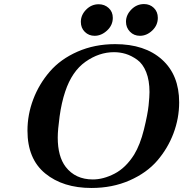

<svg xmlns="http://www.w3.org/2000/svg" viewBox="-20 -914 903 945"><path d="M115.2 -271Q115.2 -350.1 143.6 -425Q171.9 -500 224.9 -561.5Q277.8 -623 361.8 -659.9Q445.8 -696.8 546.9 -696.8Q692.9 -696.8 777.3 -620.8Q861.8 -544.9 861.8 -410.2Q861.8 -332 834 -258.1Q806.2 -184.1 754.2 -123.5Q702.1 -63 617.7 -25.9Q533.2 11.2 430.2 11.2Q290 11.2 202.6 -60.3Q115.2 -131.8 115.2 -271ZM264.2 -236.8Q264.2 -144 303.2 -92.8Q351.1 -30.8 437 -30.8Q488.8 -30.8 543.9 -59.3Q599.1 -87.9 640.1 -152.8Q669.9 -201.7 688.5 -276.9Q707 -352.1 711.4 -395.5Q715.8 -439 715.8 -460.9Q715.8 -518.1 699.5 -559.1Q683.1 -600.1 655 -620.1Q627 -640.1 598.9 -648.7Q570.8 -657.2 541 -657.2Q467.8 -657.2 400.9 -610.1Q334 -563 300.8 -462.9Q282.7 -408.7 273.4 -341.3Q264.2 -273.9 264.2 -236.8ZM377.9 -806.2Q377.9 -840.3 404.1 -866.7Q430.2 -893.1 465.8 -893.1Q494.6 -893.1 514.9 -874.5Q535.2 -856 535.2 -826.2Q535.2 -790 507.1 -763.9Q479 -737.8 445.8 -737.8Q417 -737.8 397.5 -757.1Q377.9 -776.4 377.9 -806.2ZM600.1 -807.1Q600.1 -840.3 626.5 -867.2Q652.8 -894 689 -894Q717.8 -894 737.3 -875Q756.8 -856 756.8 -826.2Q756.8 -790 729.5 -763.9Q702.1 -737.8 668.9 -737.8Q639.2 -737.8 619.6 -758.1Q600.1 -778.3 600.1 -807.1Z"/></svg>

Font: CMU Serif Extra
Style: BoldSlanted
Weight: 700
Italic angle: -9.46001°
Version: Version 0.7.0